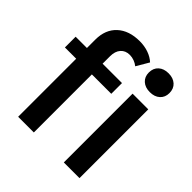

<svg xmlns="http://www.w3.org/2000/svg" viewBox="-194 -852 987 987"><g transform="rotate(45 299.5 -358.5)"><path d="M92 -422H10V-500H92V-561Q92 -634 137 -675.5Q182 -717 260 -717Q294 -717 324 -706.5Q354 -696 374 -677L334 -609Q322 -619 306 -625Q290 -631 273 -631Q242 -631 224 -610.5Q206 -590 206 -554V-500H347V-422H206V0H92ZM406 -636Q406 -668 426.5 -686.5Q447 -705 481 -705Q515 -705 535.5 -686.5Q556 -668 556 -636Q556 -605 535.5 -586.5Q515 -568 481 -568Q447 -568 426.5 -586.5Q406 -605 406 -636ZM424 -500H538V0H424Z"/></g></svg>

Font: Sarabun SemiBold
Style: Regular
Weight: 600
Designer: Suppakit Chalermlarp | Katatrad Co.,Ltd.
Foundry: Cadson Demak Co.,Ltd.
Version: Version 1.000; ttfautohint (v1.6)